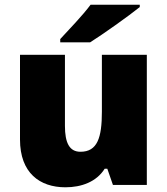

<svg xmlns="http://www.w3.org/2000/svg" viewBox="-20 -786 710 816"><path d="M574 -756V-766H365C332 -721 270 -657 236 -620V-606H363C417 -640 527 -718 574 -756ZM604 -553H413V-311C413 -201 394 -141 322 -141C275 -141 256 -179 256 -251V-553H65V-193C65 -51 149 10 258 10C326 10 390 -13 425 -69H436L460 0H604Z"/></svg>

Font: Noto Sans Sinhala UI Black
Style: Regular
Weight: 900
Designer: Jelle Bosma - Monotype Design Team
Foundry: Monotype Imaging Inc.
Version: Version 2.006